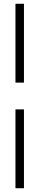

<svg xmlns="http://www.w3.org/2000/svg" viewBox="-20 -802 209 1018"><path d="M107 196H62V-222H107ZM107 -364H62V-782H107Z"/></svg>

Font: Creato Display Light
Style: Regular
Weight: 300
Version: Version 1.000